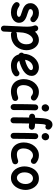

<svg xmlns="http://www.w3.org/2000/svg" viewBox="1494 -2386 1167 4196"><g transform="rotate(90 2078.0 -287.5)"><path d="M450.7 -390.1Q434.1 -369.6 409.4 -367.2Q384.8 -364.7 360.4 -380.4Q314 -424.3 254.9 -424.3Q221.7 -424.3 200 -408.2Q178.2 -392.1 178.2 -369.1Q178.2 -343.3 209 -329.3Q239.7 -315.4 279.3 -303.7Q310.5 -294.4 345 -281.5Q379.4 -268.6 409.7 -248Q439.9 -227.5 458.7 -196.3Q477.5 -165 477.5 -118.7Q477.5 -68.4 447.5 -28.6Q417.5 11.2 366.2 34.2Q314.9 57.1 250.5 57.1Q182.1 57.1 125 33.4Q67.9 9.8 36.1 -33.2Q21.5 -55.2 26.9 -81.5Q32.2 -107.9 54.2 -123Q76.2 -137.2 95.9 -131.3Q115.7 -125.5 129.4 -115.7Q150.9 -97.7 188 -85Q225.1 -72.3 265.6 -72.3Q298.8 -72.3 323.2 -84Q347.7 -95.7 347.7 -115.7Q347.7 -140.6 317.9 -153.8Q288.1 -167 250 -178.7Q218.8 -188.5 183.8 -201.4Q148.9 -214.4 118.2 -235.4Q87.4 -256.3 68.1 -288.8Q48.8 -321.3 48.8 -369.6Q48.8 -420.4 77.6 -462.2Q106.4 -503.9 154.5 -529.1Q202.6 -554.2 259.8 -554.2Q319.8 -554.2 362.3 -535.4Q404.8 -516.6 440.4 -480.5Q461.4 -463.9 464.4 -437.3Q467.3 -410.6 450.7 -390.1Z M601.6 275.9Q574.7 274.9 556.9 255.1Q539.1 235.4 540 208.5L555.7 -127.4Q558.6 -175.3 560.5 -216.8Q562.5 -258.3 562.5 -294.4Q562.5 -343.8 556.2 -384.8Q549.8 -425.8 540 -445.3Q528.3 -469.2 536.9 -494.9Q545.4 -520.5 569.3 -532.2Q593.3 -543.9 619.1 -535.4Q645 -526.9 656.7 -502.9Q664.6 -486.8 670.9 -468.3Q708 -508.8 753.7 -531.2Q799.3 -553.7 851.1 -553.7Q916.5 -553.7 967.3 -518.3Q1018.1 -482.9 1047.4 -420.4Q1076.7 -357.9 1076.7 -277.3Q1076.7 -224.6 1057.6 -166.5Q1038.6 -108.4 996.8 -57.4Q955.1 -6.3 887.7 25.4Q820.3 57.1 723.1 57.1Q696.8 57.1 677.7 38.6L669.4 214.4Q668.5 241.2 648.4 259Q628.4 276.9 601.6 275.9ZM685.1 -119.6 682.1 -57.6Q700.2 -72.3 723.1 -72.3Q789.1 -72.3 832.8 -91.1Q876.5 -109.9 901.4 -140.6Q926.3 -171.4 936.8 -207.3Q947.3 -243.2 947.3 -277.3Q947.3 -334.5 931.9 -366.5Q916.5 -398.4 894 -411.4Q871.6 -424.3 851.1 -424.3Q830.6 -424.3 804 -408.9Q777.3 -393.6 751.7 -359.9Q726.1 -326.2 707.8 -272Q689.5 -217.8 686.5 -139.6Q686.5 -135.7 686 -131.8Q685.5 -124.5 685.1 -119.6Z M1627 -16.1Q1578.6 28.3 1522.2 42.7Q1465.8 57.1 1412.1 57.1Q1328.6 57.1 1261.5 15.4Q1194.3 -26.4 1168.5 -113.8Q1152.3 -121.1 1141.8 -135.5Q1131.3 -149.9 1130.4 -168.5Q1127.9 -202.6 1154.8 -223.6Q1156.2 -284.2 1178 -342.8Q1199.7 -401.4 1239.3 -449Q1278.8 -496.6 1334 -525.1Q1389.2 -553.7 1457.5 -553.7Q1497.6 -553.7 1539.3 -536.1Q1581.1 -518.6 1609.4 -482.9Q1637.7 -447.3 1637.7 -393.1Q1637.7 -345.2 1616.5 -308.3Q1595.2 -271.5 1567.9 -246.8Q1540.5 -222.2 1522.5 -211.4Q1471.2 -180.7 1417.2 -158.7Q1363.3 -136.7 1306.2 -124Q1337.4 -72.3 1412.1 -72.3Q1495.6 -72.3 1540 -112.3Q1560.1 -129.9 1586.9 -128.7Q1613.8 -127.4 1631.8 -107.4Q1649.4 -87.9 1648.2 -60.8Q1647 -33.7 1627 -16.1ZM1454.1 -424.3Q1413.1 -424.3 1377.2 -401.6Q1341.3 -378.9 1316.7 -339.6Q1292 -300.3 1286.1 -251Q1378.9 -270.5 1451.2 -314Q1483.4 -333 1497.6 -349.9Q1511.7 -366.7 1511.7 -382.3Q1511.7 -401.9 1495.8 -413.1Q1480 -424.3 1454.1 -424.3Z M2162.6 -400.4Q2145.5 -380.4 2118.2 -378.4Q2090.8 -376.5 2070.8 -393.6Q2035.6 -424.3 1994.1 -424.3Q1948.7 -424.3 1913.8 -396.2Q1878.9 -368.2 1859.1 -321.3Q1839.4 -274.4 1839.4 -216.8Q1839.4 -151.9 1871.6 -112.1Q1903.8 -72.3 1970.7 -72.3Q2001 -72.3 2037.1 -79.6Q2073.2 -86.9 2103 -98.6Q2128.4 -106 2152.3 -93.3Q2176.3 -80.6 2183.6 -54.7Q2190.9 -28.8 2178 -5.4Q2165 18.1 2139.6 25.9Q2096.2 41 2058.1 49.1Q2020 57.1 1981 57.1Q1895 57.1 1834.2 21.2Q1773.4 -14.6 1741.2 -78.1Q1709 -141.6 1709 -224.6Q1709 -291.5 1729.7 -350.8Q1750.5 -410.2 1788.1 -455.8Q1825.7 -501.5 1877.2 -527.6Q1928.7 -553.7 1990.7 -553.7Q2085.4 -553.7 2155.8 -492.2Q2175.8 -475.1 2177.7 -447.8Q2179.7 -420.4 2162.6 -400.4Z M2257.8 -694.8Q2257.8 -725.1 2282 -750.7Q2306.2 -776.4 2340.3 -776.4Q2368.7 -776.4 2385.5 -762.7Q2402.3 -749 2409.9 -730.7Q2417.5 -712.4 2417.5 -698.2Q2417.5 -681.6 2408.4 -661.9Q2399.4 -642.1 2381.6 -627.9Q2363.8 -613.8 2337.9 -613.8Q2307.1 -613.8 2289.6 -628.2Q2272 -642.6 2264.9 -661.6Q2257.8 -680.7 2257.8 -694.8ZM2329.1 -539.1Q2356 -538.1 2374 -518.1Q2392.1 -498 2391.1 -471.2Q2389.6 -437.5 2388.4 -389.4Q2387.2 -341.3 2386.5 -286.6Q2385.7 -231.9 2385.3 -177.7Q2384.8 -123.5 2384.5 -77.1Q2384.3 -30.8 2384.3 0Q2384.3 26.9 2365 45.7Q2345.7 64.5 2318.8 64.5Q2292 64.5 2273.2 45.7Q2254.4 26.9 2254.4 0Q2254.4 -31.2 2254.6 -77.6Q2254.9 -124 2255.4 -178.5Q2255.9 -232.9 2256.8 -288.1Q2257.8 -343.3 2259 -392.6Q2260.3 -441.9 2261.7 -477.1Q2262.7 -503.9 2282.5 -522Q2302.2 -540 2329.1 -539.1Z M2464.4 -399.9Q2462.4 -426.8 2479.7 -447.3Q2497.1 -467.8 2523.9 -469.7Q2539.1 -470.7 2552.7 -471.2Q2554.7 -519.5 2557.4 -563.5Q2560.1 -607.4 2563.5 -644.5Q2565.9 -672.4 2573 -707.8Q2580.1 -743.2 2595.5 -775.6Q2610.8 -808.1 2637.2 -829.3Q2663.6 -850.6 2704.1 -850.6Q2735.4 -850.6 2758.3 -835.7Q2781.2 -820.8 2797.9 -802.2Q2813.5 -783.7 2812.3 -757.8Q2811 -731.9 2798.3 -716.8Q2783.2 -699.7 2770.5 -696.8Q2757.8 -693.8 2743.7 -697.3Q2731 -705.1 2721.2 -705.1Q2698.7 -705.1 2692.9 -633.3Q2689.9 -599.1 2687.5 -557.4Q2685.1 -515.6 2683.1 -470.2Q2719.2 -467.8 2757.8 -462.9Q2784.2 -459.5 2801 -438.5Q2817.9 -417.5 2814.9 -391.1Q2811.5 -364.7 2790.3 -347.9Q2769 -331.1 2742.7 -334Q2710.4 -337.9 2678.7 -339.8Q2676.3 -247.1 2675 -156.5Q2673.8 -65.9 2673.8 2Q2673.8 28.8 2654.5 47.6Q2635.3 66.4 2608.4 66.4Q2581.5 66.4 2562.7 47.6Q2543.9 28.8 2543.9 2Q2543.9 -66.4 2544.9 -157Q2545.9 -247.6 2548.3 -341.3Q2541 -340.8 2533.7 -340.3Q2506.8 -338.4 2486.3 -355.7Q2465.8 -373 2464.4 -399.9Z M2886.7 -694.8Q2886.7 -725.1 2910.9 -750.7Q2935.1 -776.4 2969.2 -776.4Q2997.6 -776.4 3014.4 -762.7Q3031.2 -749 3038.8 -730.7Q3046.4 -712.4 3046.4 -698.2Q3046.4 -681.6 3037.4 -661.9Q3028.3 -642.1 3010.5 -627.9Q2992.7 -613.8 2966.8 -613.8Q2936 -613.8 2918.5 -628.2Q2900.9 -642.6 2893.8 -661.6Q2886.7 -680.7 2886.7 -694.8ZM2958 -539.1Q2984.9 -538.1 3002.9 -518.1Q3021 -498 3020 -471.2Q3018.6 -437.5 3017.3 -389.4Q3016.1 -341.3 3015.4 -286.6Q3014.6 -231.9 3014.2 -177.7Q3013.7 -123.5 3013.4 -77.1Q3013.2 -30.8 3013.2 0Q3013.2 26.9 2993.9 45.7Q2974.6 64.5 2947.8 64.5Q2920.9 64.5 2902.1 45.7Q2883.3 26.9 2883.3 0Q2883.3 -31.2 2883.5 -77.6Q2883.8 -124 2884.3 -178.5Q2884.8 -232.9 2885.7 -288.1Q2886.7 -343.3 2887.9 -392.6Q2889.2 -441.9 2890.6 -477.1Q2891.6 -503.9 2911.4 -522Q2931.2 -540 2958 -539.1Z M3546.4 -400.4Q3529.3 -380.4 3502 -378.4Q3474.6 -376.5 3454.6 -393.6Q3419.4 -424.3 3377.9 -424.3Q3332.5 -424.3 3297.6 -396.2Q3262.7 -368.2 3242.9 -321.3Q3223.1 -274.4 3223.1 -216.8Q3223.1 -151.9 3255.4 -112.1Q3287.6 -72.3 3354.5 -72.3Q3384.8 -72.3 3420.9 -79.6Q3457 -86.9 3486.8 -98.6Q3512.2 -106 3536.1 -93.3Q3560.1 -80.6 3567.4 -54.7Q3574.7 -28.8 3561.8 -5.4Q3548.8 18.1 3523.4 25.9Q3480 41 3441.9 49.1Q3403.8 57.1 3364.7 57.1Q3278.8 57.1 3218 21.2Q3157.2 -14.6 3125 -78.1Q3092.8 -141.6 3092.8 -224.6Q3092.8 -291.5 3113.5 -350.8Q3134.3 -410.2 3171.9 -455.8Q3209.5 -501.5 3261 -527.6Q3312.5 -553.7 3374.5 -553.7Q3469.2 -553.7 3539.6 -492.2Q3559.6 -475.1 3561.5 -447.8Q3563.5 -420.4 3546.4 -400.4Z M3879.4 -553.7Q3943.4 -553.7 3990.5 -527.3Q4037.6 -501 4068.8 -457.8Q4100.1 -414.6 4115.5 -363.3Q4130.9 -312 4130.9 -262.7Q4130.9 -208.5 4114.3 -152.3Q4097.7 -96.2 4064.5 -48.8Q4031.2 -1.5 3981.7 27.8Q3932.1 57.1 3866.2 57.1Q3805.7 57.1 3759 31.5Q3712.4 5.9 3680.4 -36.9Q3648.4 -79.6 3632.1 -131.8Q3615.7 -184.1 3615.7 -237.3Q3615.7 -291 3631.3 -346.7Q3647 -402.3 3679.2 -449.2Q3711.4 -496.1 3761.2 -524.9Q3811 -553.7 3879.4 -553.7ZM3879.4 -424.3Q3820.3 -424.3 3783.2 -372.3Q3746.1 -320.3 3746.1 -237.3Q3746.1 -187 3763.2 -149.9Q3780.3 -112.8 3807.6 -92.5Q3835 -72.3 3866.2 -72.3Q3900.9 -72.3 3931.9 -97.4Q3962.9 -122.6 3982.2 -165.8Q4001.5 -209 4001.5 -262.7Q4001.5 -309.6 3985.4 -345.9Q3969.2 -382.3 3941.7 -403.3Q3914.1 -424.3 3879.4 -424.3Z"/></g></svg>

Font: Mikhak-DS2-FD Bold
Style: Regular
Weight: 700
Designer: Amin Abedi
Version: Version 3.4